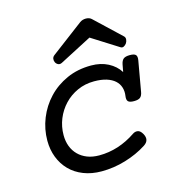

<svg xmlns="http://www.w3.org/2000/svg" viewBox="-103 -763 805 864"><g transform="rotate(-15 300.0 -330.5)"><path d="M444.8 -116.2Q456.1 -124 468.3 -122.1Q480.5 -120.1 490.2 -103Q508.3 -70.8 478 -51.3Q433.1 -22.5 377.7 -5.9Q322.3 10.7 266.1 10.7Q219.2 10.7 181.6 -4.2Q144 -19 118.2 -45.4Q92.3 -71.8 78.4 -107.7Q64.5 -143.6 64.5 -185.5Q64.5 -239.3 84.5 -289.1Q104.5 -338.9 140.9 -377.4Q177.2 -416 228.3 -439Q279.3 -461.9 341.8 -461.9Q386.7 -461.9 420.9 -444.1Q455.1 -426.3 474.1 -396L480.5 -430.2Q483.9 -447.3 492.9 -454.6Q502 -461.9 522.5 -461.9Q543 -461.9 549.8 -454.6Q556.6 -447.3 553.7 -430.2L528.8 -288.6Q525.9 -271.5 517.1 -264.2Q508.3 -256.8 487.8 -256.8Q467.3 -256.8 460.4 -264.2Q453.6 -271.5 456.1 -288.6Q459.5 -310.5 453.6 -329.1Q447.8 -347.7 432.9 -361.1Q418 -374.5 394 -382.1Q370.1 -389.6 336.4 -389.6Q294.4 -389.6 258.8 -373.5Q223.1 -357.4 197 -329.8Q170.9 -302.2 156.2 -266.4Q141.6 -230.5 141.6 -190.9Q141.6 -162.1 150.6 -138.4Q159.7 -114.7 176.8 -97.7Q193.8 -80.6 218.3 -71Q242.7 -61.5 273.9 -61.5Q318.8 -61.5 362.1 -75.4Q405.3 -89.4 444.8 -116.2ZM218.3 -507.3Q208.5 -502.4 200.4 -506.3Q192.4 -510.3 188.5 -518.1Q184.6 -525.9 185.8 -534.7Q187 -543.5 195.3 -549.8L345.7 -663.1Q357.9 -671.9 374 -671.9Q389.6 -671.9 399.4 -663.1L519.5 -549.8Q525.9 -543.5 525.1 -534.4Q524.4 -525.4 519.5 -517.6Q514.2 -509.8 506.3 -505.9Q498.5 -502 490.7 -507.3L367.7 -585Z"/></g></svg>

Font: Courier Prime
Style: Italic
Weight: 400
Monospace: yes
Designer: Alan Dague-Greene
Foundry: Quote-Unquote Apps
Version: Version 1.202